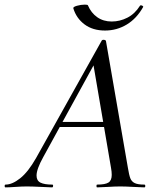

<svg xmlns="http://www.w3.org/2000/svg" viewBox="-58 -810 680 830"><path d="M-34 -12Q-5 -12 29.5 -39.5Q64 -67 98 -127L382 -635Q384 -638 389 -638Q398 -638 400 -633L495 -84Q500 -53 505.5 -39Q511 -25 524.5 -18.5Q538 -12 566 -12Q570 -12 570 -6Q570 0 566 0Q551 0 519 -2Q483 -4 462 -4Q440 -4 408 -2Q376 0 362 0Q359 0 359 -6Q359 -12 362 -12Q397 -12 411 -21Q425 -30 425 -54Q425 -68 422 -84L344 -541L378 -585L129 -131Q100 -79 100 -51Q100 -29 117 -20.5Q134 -12 168 -12Q172 -12 171.5 -6Q171 0 167 0Q155 0 121 -2Q79 -4 58 -4Q37 -4 9 -2Q-19 0 -34 0Q-38 0 -38 -6Q-38 -12 -34 -12ZM201 -283H418L420 -261H186ZM259 -774Q257 -780 274.5 -785Q292 -790 309 -790Q321 -790 322 -787Q336 -754 362.5 -735.5Q389 -717 425 -717Q460 -717 492.5 -733.5Q525 -750 547 -785Q548 -787 551 -787Q555 -787 558.5 -784.5Q562 -782 561 -780Q533 -730 490 -704Q447 -678 396 -678Q343 -678 307.5 -704.5Q272 -731 259 -774Z"/></svg>

Font: Cormorant Infant Medium
Style: Italic
Weight: 500
Italic angle: -10°
Designer: Christian Thalmann (Catharsis Fonts)
Foundry: Catharsis Fonts
Version: Version 4.000